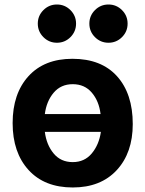

<svg xmlns="http://www.w3.org/2000/svg" viewBox="-20 -810 646 853"><path d="M301.8 -548.8Q430.2 -548.8 500 -471.2Q569.8 -393.6 569.8 -258.8Q569.8 -130.9 498.5 -54Q427.2 22.9 303.2 22.9Q177.7 22.9 106.9 -54.7Q36.1 -132.3 36.1 -263.2Q36.1 -394 106.4 -471.4Q176.8 -548.8 301.8 -548.8ZM426.8 -303.2Q419.9 -360.8 387.9 -398.4Q356 -436 303.2 -436Q250.5 -436 218.5 -398.2Q186.5 -360.4 179.2 -303.2ZM179.2 -224.1Q186.5 -166.5 218.3 -128.2Q250 -89.8 303.2 -89.8Q355.5 -89.8 387.7 -128.4Q419.9 -167 428.2 -224.1ZM172.9 -645Q147.9 -669.9 147.9 -705.1Q147.9 -740.2 172.9 -765.1Q197.8 -790 232.9 -790Q268.1 -790 293 -765.1Q317.9 -740.2 317.9 -705.1Q317.9 -669.9 293 -645Q268.1 -620.1 232.9 -620.1Q197.8 -620.1 172.9 -645ZM401.9 -645Q377 -669.9 377 -705.1Q377 -740.2 401.9 -765.1Q426.8 -790 461.9 -790Q497.1 -790 522 -765.1Q546.9 -740.2 546.9 -705.1Q546.9 -669.9 522 -645Q497.1 -620.1 461.9 -620.1Q426.8 -620.1 401.9 -645Z"/></svg>

Font: Miedinger*
Style: Bold
Weight: 700
Version: Version 001.000